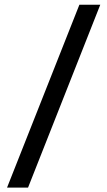

<svg xmlns="http://www.w3.org/2000/svg" viewBox="-20 -692 465 832"><path d="M10.5 121 324 -671.5H414.5L101.5 121Z"/></svg>

Font: Anek Odia Medium Medium
Style: Regular
Weight: 500
Version: Version 1.003